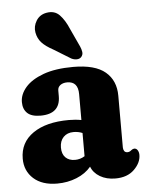

<svg xmlns="http://www.w3.org/2000/svg" viewBox="-51 -724 592 775"><g transform="rotate(-5 245.0 -336.0)"><path d="M19.5 -102Q19.5 -167.5 72.8 -204.5Q126 -241.5 218.5 -241.5Q245.5 -241.5 269 -237V-342Q269 -393.5 225 -393.5Q208 -393.5 197.2 -385.5Q186.5 -377.5 186.5 -364V-341Q186.5 -269 106.5 -269Q70 -269 53 -285.2Q36 -301.5 36 -330Q36 -361.5 60.5 -389.8Q85 -418 133.5 -435.8Q182 -453.5 254.5 -453.5Q343 -453.5 384.5 -418.5Q426 -383.5 426 -322V-112.5Q426 -104.5 429.8 -98Q433.5 -91.5 443.5 -91.5Q452 -91.5 459.5 -98.5Q466 -103.5 471.5 -103.5Q480 -103.5 485 -95.5Q490 -87.5 490 -76.5Q490 -45 462 -17.5Q434 10 385.5 10Q349.5 10 323.2 -5.5Q297 -21 287.5 -46.5Q265 -19.5 228.5 -4.8Q192 10 150 10Q89 10 54.2 -21.2Q19.5 -52.5 19.5 -102ZM177 -133.5Q177 -107 191.2 -93Q205.5 -79 229.5 -79Q251 -79 269 -90.5V-184.5Q252.5 -191.5 233 -191.5Q207.5 -191.5 192.2 -175.8Q177 -160 177 -133.5ZM255.5 -607 290 -532.5Q295 -521 296.5 -510.2Q298 -499.5 290.5 -490.5Q283.5 -483 272.2 -482.8Q261 -482.5 250 -488L181.5 -530Q150 -547 134.8 -563.8Q119.5 -580.5 115 -605Q110.5 -630 124.5 -652.8Q138.5 -675.5 166 -680.5Q199 -686.5 219.5 -665.2Q240 -644 255.5 -607Z"/></g></svg>

Font: Fraunces 144pt S100
Style: Bold
Weight: 700
Version: Version 1.000; ttfautohint (v1.8.3)